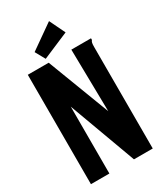

<svg xmlns="http://www.w3.org/2000/svg" viewBox="-201 -874 801 947"><g transform="rotate(-30 200.0 -400.0)"><path d="M24 -623H143L278 -269L272 -623H384V-614Q379 -608 377.5 -600.5Q376 -593 376 -577V0H269L129 -381V0H24ZM140 -647 109 -703 247 -800 290 -711Z"/></g></svg>

Font: Inconsolata Condensed Black
Style: Regular
Weight: 900
Width: 3
Monospace: yes
Designer: Raph Levien, Cyreal, Brenton Simpson
Foundry: Raph Levien, Cyreal, Google
Version: Version 3.001; ttfautohint (v1.8.2.53-6de2)